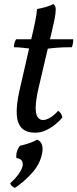

<svg xmlns="http://www.w3.org/2000/svg" viewBox="-20 -640 378 939"><path d="M152 9Q110 9 87.5 -12.5Q65 -34 62 -79Q59 -124 75 -196L135 -458Q146 -504 153 -539.5Q160 -575 161 -596Q181 -599 203.5 -605.5Q226 -612 240 -620Q248 -616 251 -606Q254 -596 251 -571.5Q248 -547 236 -497L167 -203Q155 -148 154.5 -115Q154 -82 164 -67.5Q174 -53 190 -53Q207 -53 227.5 -66Q248 -79 264 -98Q272 -94 278 -84.5Q284 -75 285 -66Q272 -49 250.5 -31.5Q229 -14 204 -2.5Q179 9 152 9ZM131 -402Q112 -404 90 -406.5Q68 -409 48 -409Q48 -420 51 -430.5Q54 -441 59 -448H139ZM207 -401 215 -448H338Q338 -438 336.5 -427.5Q335 -417 331 -409Q287 -409 257 -406.5Q227 -404 207 -401ZM53 279Q34 271 30 256Q56 233 72 210Q88 187 91 169Q93 154 85.5 144.5Q78 135 60 133Q57 100 77 73Q100 68 122 60.5Q144 53 162 43Q179 50 185 67.5Q191 85 186 110Q176 162 137.5 205Q99 248 53 279Z"/></svg>

Font: Vollkorn
Style: Italic
Weight: 400
Italic angle: -11°
Designer: Friedrich Althausen
Foundry: Friedrich Althausen
Version: Version 5.001